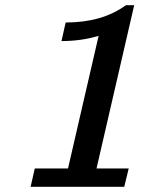

<svg xmlns="http://www.w3.org/2000/svg" viewBox="-20 -714 577 734"><path d="M215 -557 231 -628Q371 -628 461 -694H493L349 -70H472L455 0H97L113 -70H240L357 -577Q291 -557 215 -557Z"/></svg>

Font: Coval
Style: Medium Italic
Weight: 500
Foundry: Context Ltd
Version: Version 001.000